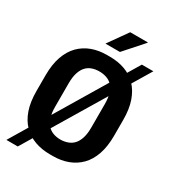

<svg xmlns="http://www.w3.org/2000/svg" viewBox="-226 -1002 1052 1183"><g transform="rotate(30 300.0 -411.0)"><path d="M290 10Q232 10 183.5 -7.5Q135 -25 99 -61Q63 -97 43.5 -153Q24 -209 24 -287V-399Q24 -476 44 -532.5Q64 -589 100 -625Q136 -661 184 -678.5Q232 -696 289 -696H311Q369 -696 417.5 -678.5Q466 -661 501.5 -624.5Q537 -588 556.5 -532Q576 -476 576 -399V-287Q576 -210 556.5 -154Q537 -98 501.5 -62Q466 -26 418 -8Q370 10 312 10ZM300 -101Q327 -101 351 -109.5Q375 -118 392 -136Q409 -154 419 -184.5Q429 -215 429 -260V-427Q429 -472 419 -502.5Q409 -533 392 -551Q375 -569 351 -577Q327 -585 300 -585Q273 -585 249.5 -577Q226 -569 209 -551Q192 -533 182 -502.5Q172 -472 172 -427V-260Q172 -215 182 -184.5Q192 -154 209 -136Q226 -118 249.5 -109.5Q273 -101 300 -101ZM14 67 505 -752H587L95 67ZM246 -752 343 -889H468V-886L349 -752Z"/></g></svg>

Font: Chivo Mono SemiBold
Style: Regular
Weight: 600
Monospace: yes
Designer: Hector Gatti
Foundry: Omnibus-Type
Version: Version 1.008